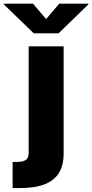

<svg xmlns="http://www.w3.org/2000/svg" viewBox="-99 -791 488 1016"><path d="M52.7 -545.9V17.1C52.7 50.8 37.6 65.9 -10.3 65.9H-32.2V204.1H5.9C145.5 204.1 238.3 160.2 237.8 20.5V-545.9ZM75.7 -771.5H-79.1V-768.1L79.6 -614.7H210.9L369.1 -768.1V-771.5H214.4L145 -689.9Z"/></svg>

Font: Raveo ExtraBold
Style: Regular
Weight: 800
Designer: Jakub Foglar, Rasmus Andersson (Inter)
Foundry: Jakubfoglar.com
Version: Version 1.100;Glyphs 3.2.3 (3260)